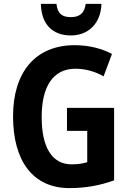

<svg xmlns="http://www.w3.org/2000/svg" viewBox="-20 -956 663 986"><path d="M501 -936H420C414 -886 386 -868 344 -868C299 -868 275 -886 270 -936H190C192 -831 250 -774 344 -774C435 -774 498 -837 501 -936ZM324 -402V-284H428V-123C406 -116 378 -112 348 -112C243 -112 194 -206 194 -355C194 -511 252 -603 367 -603C419 -603 468 -589 512 -564L555 -679C504 -706 438 -724 364 -724C159 -724 47 -582 47 -359C47 -128 150 10 337 10C419 10 496 -4 566 -30V-402Z"/></svg>

Font: Noto Sans Hebrew Condensed
Style: Bold
Weight: 700
Width: 3
Designer: Monotype Design Team
Foundry: Monotype Imaging Inc.
Version: Version 2.004